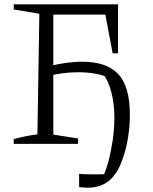

<svg xmlns="http://www.w3.org/2000/svg" viewBox="-20 -669 713 893"><path d="M44 0V-22Q73 -30 100.5 -35.5Q128 -41 154 -44L163 -605L44 -625V-649H529V-421H504L470 -601H228V-43L343 -25V0ZM389 204Q370 204 348 201V140Q365 141 382.5 141.5Q400 142 418 142Q436 142 453.5 141.5Q471 141 489 140L458 154Q473 124 485 78.5Q497 33 504.5 -19Q512 -71 512 -120Q512 -188 497.5 -241.5Q483 -295 459 -327L484 -309Q454 -321 419.5 -327Q385 -333 342 -333Q303 -333 265.5 -327.5Q228 -322 193 -313V-356Q240 -370 283 -376Q326 -382 361 -382Q477 -382 530.5 -324Q584 -266 584 -136Q584 -83 575.5 -29.5Q567 24 552 65Q529 136 489 170Q449 204 389 204Z"/></svg>

Font: Piazzolla 24pt Light
Style: Regular
Weight: 300
Designer: Juan Pablo del Peral
Foundry: Huerta Tipografica
Version: Version 2.005